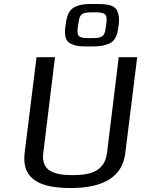

<svg xmlns="http://www.w3.org/2000/svg" viewBox="-20 -937 757 967"><path d="M346 -55C252 -55 186 -76 198 -167L257 -649H164L104 -166C87 -25 196 10 336 10C505 10 597 -49 611 -166L671 -649H578L519 -167C507 -76 440 -55 346 -55ZM578 -813C582 -847 577 -876 564 -893C544 -916 502 -917 457 -917C410 -917 392 -917 359 -903C328 -889 316 -858 311 -813L309 -801C304 -758 309 -730 337 -717C366 -703 384 -703 430 -703C476 -703 496 -704 529 -717C559 -730 571 -758 576 -801ZM435 -745C385 -745 366 -747 371 -794L375 -821C381 -872 399 -875 451 -875C504 -875 522 -872 516 -821L512 -794C507 -747 486 -745 435 -745Z"/></svg>

Font: Gamestation Text
Style: Italic
Weight: 400
Designer: Jonas Hecksher
Foundry: Jonas Hecksher, Playtypeª, e-types AS
Version: Version 1.003